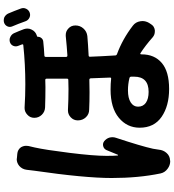

<svg xmlns="http://www.w3.org/2000/svg" viewBox="28 -901 929 1025"><g transform="rotate(-90 492.5 -388.5)"><path d="M960 -740.2Q961.9 -734.4 961.9 -727.5Q961.9 -720.7 958 -712.9Q951.2 -699.2 937 -694.3Q922.9 -689.5 909.7 -696.3Q896.5 -703.1 891.6 -716.8Q877 -757.8 864.3 -787.1Q858.4 -800.8 864.3 -813.5Q870.1 -826.2 883.8 -831.1Q889.6 -833 896.5 -833Q904.3 -833 912.1 -830.1Q925.8 -823.2 932.6 -809.6Q947.3 -775.4 960 -740.2ZM98.6 -710.9Q101.6 -734.4 119.1 -750Q135.7 -763.7 155.3 -763.7Q158.2 -763.7 161.1 -762.7L183.6 -760.7Q206.1 -758.8 218.8 -741.2Q226.6 -727.5 226.6 -713.9Q226.6 -707 225.6 -701.2Q220.7 -682.6 217.8 -668Q205.1 -611.3 189 -481.9Q172.9 -352.5 172.9 -284.2Q172.9 -243.2 174.8 -224.6Q175.8 -222.7 177.2 -222.7Q178.7 -222.7 178.7 -223.6Q187.5 -245.1 204.1 -285.2Q210.9 -298.8 225.1 -302.2Q239.3 -305.7 251 -296.9Q265.6 -285.2 270.5 -268.6Q272.5 -260.7 272.5 -252Q272.5 -243.2 269.5 -234.4Q224.6 -98.6 210.9 -36.1Q208 -21.5 206.1 -5.9Q204.1 18.6 188.5 36.1Q172.9 53.7 150.4 54.7Q147.5 55.7 144.5 55.7Q123 55.7 104.5 42Q84 27.3 79.1 3.9Q54.7 -113.3 54.7 -256.8Q54.7 -401.4 93.8 -670.9Q96.7 -692.4 98.6 -710.9ZM595.7 -136.7V-152.3Q595.7 -160.2 587.9 -162.1Q555.7 -169.9 522.5 -169.9Q481.4 -169.9 458.5 -155.3Q435.5 -140.6 435.5 -116.2Q435.5 -88.9 456.5 -74.2Q477.5 -59.6 514.6 -59.6Q595.7 -59.6 595.7 -136.7ZM812.5 -502Q815.4 -502 818.4 -502Q837.9 -502 852.5 -488.3Q869.1 -473.6 869.1 -450.2Q869.1 -425.8 853 -407.7Q836.9 -389.6 812.5 -386.7Q767.6 -382.8 710 -379.9Q702.1 -379.9 702.1 -373Q704.1 -318.4 709 -238.3Q709 -231.4 715.8 -228.5Q795.9 -199.2 868.2 -143.6Q887.7 -128.9 891.6 -103.5Q892.6 -97.7 892.6 -92.8Q892.6 -74.2 882.8 -57.6L877 -48.8Q866.2 -29.3 843.8 -26.4Q839.8 -26.4 836.9 -26.4Q819.3 -26.4 805.7 -38.1Q762.7 -76.2 720.7 -103.5Q718.8 -104.5 716.8 -103.5Q714.8 -102.5 714.8 -99.6V-96.7Q714.8 -28.3 668.9 10.7Q623 49.8 530.3 49.8Q439.5 49.8 381.3 9.8Q323.2 -30.3 323.2 -107.4Q323.2 -174.8 376.5 -218.8Q429.7 -262.7 526.4 -262.7Q558.6 -262.7 584 -259.8Q591.8 -258.8 590.8 -266.6Q587.9 -329.1 586.9 -369.1Q585.9 -376 579.1 -376Q544.9 -375 513.7 -375Q462.9 -375 419.9 -377Q395.5 -377 378.9 -394.5Q362.3 -412.1 362.3 -437.5Q362.3 -460 378.9 -475.6Q394.5 -490.2 415 -490.2Q417 -490.2 418.9 -490.2Q475.6 -487.3 530.3 -487.3Q554.7 -487.3 578.1 -488.3Q585 -488.3 585 -495.1V-603.5Q585 -611.3 578.1 -611.3Q558.6 -610.4 540 -610.4Q486.3 -610.4 431.6 -612.3Q408.2 -613.3 392.1 -629.9Q376 -646.5 376 -669.9Q376 -692.4 392.6 -707Q408.2 -721.7 427.7 -721.7Q429.7 -721.7 431.6 -721.7Q494.1 -717.8 554.7 -717.8Q661.1 -717.8 762.7 -728.5Q770.5 -728.5 767.6 -736.3Q762.7 -748 759.8 -756.8Q754.9 -769.5 760.3 -782.2Q765.6 -794.9 779.3 -799.8Q785.2 -801.8 792 -801.8Q799.8 -801.8 807.6 -797.9Q822.3 -791 828.1 -777.3Q839.8 -751 849.6 -724.6Q852.5 -714.8 852.5 -706.1Q852.5 -694.3 846.7 -683.6Q836.9 -663.1 814.5 -656.2L811.5 -655.3Q808.6 -654.3 808.6 -650.4Q808.6 -639.6 801.3 -631.3Q793.9 -623 783.2 -622.1Q748 -618.2 709 -616.2Q701.2 -616.2 701.2 -608.4V-500Q701.2 -493.2 709 -493.2Q755.9 -496.1 812.5 -502Z"/></g></svg>

Font: Gen Jyuu Gothic P Bold
Style: Bold
Weight: 700
Designer: [Source Han Sans]
Ryoko NISHIZUKA  (kana & ideographs); Paul D. Hunt (Latin, Greek & Cyrillic); Wenlong ZHANG  (bopomofo
Version: Version 1.002.20150607